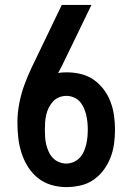

<svg xmlns="http://www.w3.org/2000/svg" viewBox="-20 -755 540 783"><path d="M250 8Q219 8 188.5 -1Q158 -10 134 -29.5Q110 -49 93.5 -75.5Q77 -102 67.5 -132Q58 -162 54.5 -193Q51 -224 51 -255Q51 -294 58.5 -333Q66 -372 79.5 -409Q93 -446 110 -481.5Q127 -517 144 -552L232 -735H353L244 -510Q238 -497 231 -483.5Q224 -470 217 -457Q226 -459 235 -459.5Q244 -460 253 -460Q282 -460 310.5 -453Q339 -446 362.5 -429.5Q386 -413 403.5 -389.5Q421 -366 431 -339Q441 -312 445 -283.5Q449 -255 449 -226Q449 -197 445 -168Q441 -139 430.5 -112Q420 -85 402.5 -61.5Q385 -38 361 -21.5Q337 -5 308 1.5Q279 8 250 8ZM250 -88Q265 -88 279.5 -94Q294 -100 304.5 -111Q315 -122 321.5 -136.5Q328 -151 331.5 -165.5Q335 -180 336.5 -195.5Q338 -211 338 -226Q338 -241 336.5 -256.5Q335 -272 331.5 -286.5Q328 -301 321.5 -315.5Q315 -330 305 -341Q295 -352 280.5 -358Q266 -364 251 -364Q235 -364 220.5 -358Q206 -352 196 -341Q186 -330 179 -316Q172 -302 168.5 -287Q165 -272 164 -256.5Q163 -241 163 -226Q163 -211 164 -195.5Q165 -180 168.5 -165.5Q172 -151 178.5 -136.5Q185 -122 195.5 -111Q206 -100 220.5 -94Q235 -88 250 -88Z"/></svg>

Font: Iosevka Web
Style: Bold
Weight: 700
Monospace: yes
Designer: Belleve Invis
Foundry: Belleve Invis
Version: Version 28.0.3; ttfautohint (v1.8.3)